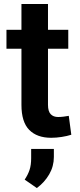

<svg xmlns="http://www.w3.org/2000/svg" viewBox="-20 -677 398 957"><path d="M234.9 9.8Q164.6 9.8 125.7 -29.5Q86.9 -68.8 86.9 -154.3V-434.1H12.2V-528.3H86.9V-657.2H219.2V-528.3H320.3V-434.1H219.2V-154.3Q219.2 -122.1 232.7 -107.9Q246.1 -93.8 269.5 -93.8Q282.2 -93.8 297.4 -95.7Q312.5 -97.7 322.8 -99.6L335.4 -5.4Q314 1.5 287.1 5.6Q260.3 9.8 234.9 9.8ZM163.6 260.3 103 218.3Q119.1 194.3 127.2 170.2Q135.3 146 135.3 111.3V65.4H248.5V105.5Q248.5 151.9 225.3 191.9Q202.1 231.9 163.6 260.3Z"/></svg>

Font: Roboto Slab SemiBold
Style: Regular
Weight: 600
Designer: Google
Version: Version 2.001; ttfautohint (v1.8.3)